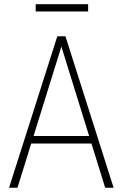

<svg xmlns="http://www.w3.org/2000/svg" viewBox="-20 -881 576 901"><path d="M273.9 -681.2 62 0H22.5L249 -710.9H278.3ZM473.6 0 262.2 -681.2 258.3 -710.9H287.1L513.2 0ZM424.3 -242.7V-207.5H113.8V-242.7ZM393.6 -861.3V-827.1H147.5V-861.3Z"/></svg>

Font: Roboto Condensed ExtraLight
Style: Regular
Weight: 250
Designer: Christian Robertson
Foundry: Google
Version: Version 3.008; 2023